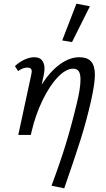

<svg xmlns="http://www.w3.org/2000/svg" viewBox="-20 -731 575 1040"><path d="M494 -325Q494 -279 473 -184Q448 -75 417.5 22Q387 119 328 289L259 275Q306 149 336.5 49.5Q367 -50 396 -171Q416 -252 416 -300Q416 -331 406.5 -345Q397 -359 376 -359Q337 -359 292.5 -312.5Q248 -266 210 -187Q172 -108 151 -18L147 0H79L149 -325Q152 -340 152 -343Q152 -365 128 -365Q104 -365 78 -346L61 -373Q86 -396 113.5 -408.5Q141 -421 166 -421Q194 -421 207.5 -404.5Q221 -388 221 -361Q221 -347 218 -330L206 -273Q252 -345 305 -383Q358 -421 409 -421Q453 -421 473.5 -398Q494 -375 494 -325ZM317 -512 394 -711 467 -697 370 -503Z"/></svg>

Font: Ysabeau Medium
Style: Italic
Weight: 500
Italic angle: -12°
Designer: Christian Thalmann (Catharsis Fonts)
Version: Version 0.003